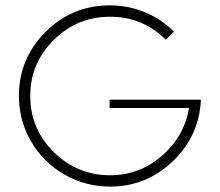

<svg xmlns="http://www.w3.org/2000/svg" viewBox="-20 -695 814 711"><path d="M378 -675Q378 -675 388 -675Q456 -675 517 -649.5Q578 -624 624 -578L594 -548Q508 -633 388 -633Q266 -633 179 -547Q92 -461 92 -339.5Q92 -218 179 -132Q266 -46 388 -46Q496 -46 579 -117.5Q662 -189 680 -295H386V-326H682H720H724Q718 -192 620 -98Q522 -4 388 -4Q296 -4 218 -49Q140 -94 95 -171.5Q50 -249 50 -340Q50 -476 146 -574Q242 -672 378 -675Z"/></svg>

Font: HiLo-Deco
Style: Deco
Weight: 500
Version: Version 001.000